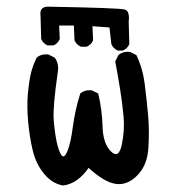

<svg xmlns="http://www.w3.org/2000/svg" viewBox="-20 -573 540 585"><path d="M171.9 -7.8Q138.7 -13.7 114.3 -43.5Q89.8 -73.2 80.1 -113.3Q70.3 -153.3 65.9 -200.7Q61.5 -248 64.9 -286.6Q68.4 -325.2 74.2 -349.6Q80.1 -374 91.8 -397.5Q105.5 -409.2 127 -407.2L146.5 -397.5Q160.2 -379.9 156.2 -354.5Q140.6 -246.1 143.6 -208.5Q146.5 -170.9 152.3 -142.6Q158.2 -114.3 166.5 -101.1Q174.8 -87.9 185.1 -111.8Q195.3 -135.7 202.1 -187.5Q209 -239.3 224.6 -288.1Q238.3 -299.8 259.8 -297.9L279.3 -288.1Q291 -239.3 292.5 -187.5Q293.9 -135.7 317.9 -111.8Q341.8 -87.9 351.1 -132.3Q360.4 -176.8 356.4 -218.8Q352.5 -260.7 345.7 -302.7Q338.9 -344.7 331.1 -385.7L340.8 -405.3Q354.5 -417 376 -415L395.5 -405.3Q415 -364.3 420.9 -317.4Q426.8 -270.5 431.2 -222.7Q435.5 -174.8 432.1 -122.1Q428.7 -69.3 398.4 -38.6Q368.2 -7.8 333 -12.7Q297.9 -17.6 250 -61.5Q215.8 -12.7 171.9 -7.8ZM338.9 -418.9Q325.2 -424.8 319.3 -438.5L313.5 -489.3L261.7 -493.2L263.7 -450.2Q257.8 -436.5 244.1 -430.7H226.6Q212.9 -436.5 207 -450.2L205.1 -495.1H160.2L162.1 -454.1Q156.2 -440.4 142.6 -434.6H125Q111.3 -440.4 105.5 -454.1L103.5 -524.4Q99.6 -551.8 125 -552.7Q344.7 -548.8 360.4 -543.9Q376 -539.1 372.1 -506.8L374 -438.5Q368.2 -424.8 354.5 -418.9Z"/></svg>

Font: JasonHandwriting4
Style: Regular
Weight: 400
Version: Version 1.01.21